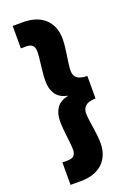

<svg xmlns="http://www.w3.org/2000/svg" viewBox="-203 -981 899 1278"><g transform="rotate(-20 246.0 -342.0)"><path d="M323 -192Q323 -171 326.5 -144.5Q330 -118 334.5 -89Q339 -60 342.5 -30Q346 0 346 27Q346 74 331 110Q316 146 288.5 171Q261 196 222.5 208.5Q184 221 137 221H63V62H99Q132 62 145.5 47.5Q159 33 159 7Q159 -11 156.5 -36.5Q154 -62 150.5 -90.5Q147 -119 144.5 -147.5Q142 -176 142 -200Q142 -256 167.5 -293Q193 -330 249 -341V-343Q193 -354 167.5 -391Q142 -428 142 -484Q142 -508 144.5 -536.5Q147 -565 150.5 -593Q154 -621 156.5 -646.5Q159 -672 159 -690Q159 -717 145.5 -731.5Q132 -746 99 -746H63V-905H137Q184 -905 222.5 -892.5Q261 -880 288.5 -855Q316 -830 331 -794Q346 -758 346 -711Q346 -684 342.5 -654Q339 -624 334.5 -594.5Q330 -565 326.5 -538.5Q323 -512 323 -491Q323 -458 344 -440.5Q365 -423 416 -422V-263Q365 -261 344 -242.5Q323 -224 323 -192Z"/></g></svg>

Font: SVN-Poppins ExtraBold
Style: Regular
Weight: 800
Designer: Ninad Kale (Devanagari), Jonny Pinhorn (Latin)
Foundry: Indian Type Foundry
Version: Version 3.002 2017; ttfautohint (v1.8.3)